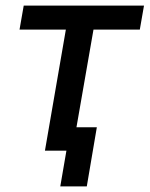

<svg xmlns="http://www.w3.org/2000/svg" viewBox="-20 -540 536 688"><path d="M50 -434H216L141 0H218L196 128H291L327 -84H254L315 -434H481L496 -520H65Z"/></svg>

Font: Fixel Display Medium
Style: Italic
Weight: 500
Italic angle: -10°
Designer: AlfaBravo + MacPaw
Foundry: Kyrylo Tkachov, Marchela Mozhyna, Serhii Makarenko, Maria Weinstein, Zakhar Kryvoshyya
Version: Version 1.210;Glyphs 3.2 (3217)